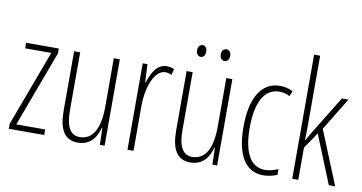

<svg xmlns="http://www.w3.org/2000/svg" viewBox="-75 -954 2182 1158"><g transform="rotate(10 1016.5 -375.0)"><path d="M245 0V-34H68L241 -499V-529H41V-495H201L28 -30V0Z M615 -529H578V-233C578 -90 533 -25 457 -25C402 -25 372 -70 372 -174V-529H335V-165C335 -49 371 10 452 10C531 10 565 -47 580 -104H583L586 0H615Z M901 -537C838 -537 809 -471 792 -416H790L784 -529H755V0H792V-278C792 -381 830 -500 900 -500C914 -500 929 -495 938 -491L947 -527C932 -535 915 -537 901 -537Z M1064 -664C1064 -643 1075 -628 1093 -628C1109 -628 1120 -642 1120 -664C1120 -686 1109 -700 1093 -700C1075 -700 1064 -684 1064 -664ZM1209 -665C1209 -643 1221 -628 1238 -628C1255 -628 1267 -643 1267 -665C1267 -687 1254 -700 1238 -700C1221 -700 1209 -685 1209 -665ZM1304 -529H1267V-233C1267 -90 1222 -25 1146 -25C1091 -25 1061 -70 1061 -174V-529H1024V-165C1024 -49 1060 10 1141 10C1220 10 1254 -47 1269 -104H1272L1275 0H1304Z M1588 10C1615 10 1648 3 1672 -8V-43C1645 -31 1618 -24 1592 -24C1498 -24 1458 -117 1458 -259C1458 -422 1510 -504 1597 -504C1620 -504 1641 -499 1661 -488L1674 -520C1651 -532 1625 -539 1595 -539C1485 -539 1420 -440 1420 -258C1420 -91 1474 10 1588 10Z M1801 -365V-760H1764V0H1801V-197L1868 -296L1988 0H2027L1893 -329L2015 -529H1975L1832 -296C1820 -277 1813 -264 1801 -242H1799C1801 -285 1801 -321 1801 -365Z"/></g></svg>

Font: Noto Sans Telugu ExtraCondensed ExtraLight
Style: Regular
Weight: 200
Width: 2
Designer: Jelle Bosma - Monotype Design Team
Foundry: Monotype Imaging Inc.
Version: Version 2.005